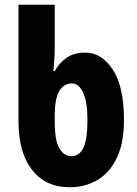

<svg xmlns="http://www.w3.org/2000/svg" viewBox="-20 -780 579 810"><path d="M273 10Q173 10 115.5 -63Q58 -136 58 -269V-760H211V-586Q211 -553 209 -524.5Q207 -496 205 -480H211Q227 -511 258.5 -534.5Q290 -558 340 -558Q409 -558 456 -486Q503 -414 503 -274Q503 -177 473 -114Q443 -51 391 -20.5Q339 10 273 10ZM281 -121Q314 -121 331.5 -156Q349 -191 349 -274Q349 -351 330.5 -389.5Q312 -428 285 -428Q211 -428 211 -295V-266Q211 -187 230.5 -154Q250 -121 281 -121Z"/></svg>

Font: Noto Sans Condensed ExtraBold
Style: Regular
Weight: 800
Width: 3
Designer: Monotype Design Team
Foundry: Monotype Imaging Inc.
Version: Version 2.013; ttfautohint (v1.8.4.7-5d5b)